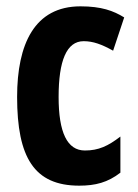

<svg xmlns="http://www.w3.org/2000/svg" viewBox="-20 -576 437 606"><path d="M230 10C281 10 320 0 360 -31V-145C321 -115 291 -101 248 -101C192 -101 165 -158 165 -270C165 -384 190 -446 244 -446C274 -446 301 -436 337 -416L372 -521C338 -542 300 -556 234 -556C89 -556 34 -437 34 -270C34 -79 88 10 230 10Z"/></svg>

Font: Noto Sans Malayalam ExtraCondensed
Style: Bold
Weight: 700
Width: 2
Designer: Jelle Bosma - Monotype Design Team
Foundry: Monotype Imaging Inc.
Version: Version 2.104